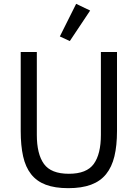

<svg xmlns="http://www.w3.org/2000/svg" viewBox="-20 -969 718 1001"><path d="M172 -698V-266Q172 -166 209 -114.5Q246 -63 339 -63Q432 -63 469 -114.5Q506 -166 506 -266V-698H590V-286Q590 -210 576.5 -154Q563 -98 533 -61Q503 -24 454.5 -6Q406 12 336 12Q266 12 218.5 -6Q171 -24 142 -61Q113 -98 100.5 -154Q88 -210 88 -286V-698ZM344 -755 292 -779 377 -949 450 -914Z"/></svg>

Font: IBM Plex Sans Hebrew
Style: Regular
Weight: 400
Designer: Mike Abbink, Paul van der Laan, Pieter van Rosmalen, Yanek Iontef
Foundry: Bold Monday
Version: Version 1.2